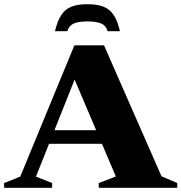

<svg xmlns="http://www.w3.org/2000/svg" viewBox="-34 -890 860 910"><path d="M167 -208.5V-273H511.5V-208.5ZM731.5 -54.5 806 -22.5V0H434V-22.5L515 -53.5L311.5 -532L328.5 -535L136.5 -53L213 -22.5V0H-14.5V-22.5L62 -53L318.5 -675H459ZM380.5 -788.5Q337 -788.5 314.8 -778.2Q292.5 -768 285 -742H226.5Q238 -790.5 256.5 -818.8Q275 -847 305 -858.5Q335 -870 380.5 -870Q426 -870 456 -858.5Q486 -847 504.8 -818.8Q523.5 -790.5 534.5 -742H476Q469 -768 446.5 -778.2Q424 -788.5 380.5 -788.5Z"/></svg>

Font: Newsreader 24pt ExtraBold
Style: Regular
Weight: 800
Designer: Hugues Gentile
Foundry: Production Type
Version: Version 1.003